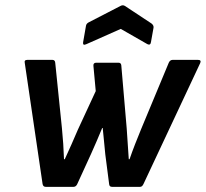

<svg xmlns="http://www.w3.org/2000/svg" viewBox="-20 -724 797 744"><path d="M157 0Q147 0 145 -11L76 -480Q73 -492 86 -492H183Q193 -492 194 -481L220 -227Q223 -197 225 -167Q227 -137 228 -107H231Q244 -136 257 -164.5Q270 -193 282 -222L351 -371L342 -469Q341 -481 353 -481H439Q449 -481 450 -471L471 -226Q473 -196 475 -166.5Q477 -137 479 -107H482Q492 -136 503.5 -165.5Q515 -195 527 -224L634 -481Q639 -492 649 -492H747Q761 -492 756 -480L536 -11Q531 0 523 0H414Q404 0 403 -10L388 -126Q385 -152 383 -177.5Q381 -203 378 -228H376Q366 -203 355 -178Q344 -153 333 -128L279 -10Q274 0 265 0ZM315 -553Q300 -546 302 -560L313 -623Q314 -632 323 -637L447 -701Q456 -706 464 -701L567 -633Q576 -626 575 -617L565 -561Q563 -547 551 -553L448 -612Z"/></svg>

Font: Sofia Sans
Style: Bold Italic
Weight: 700
Italic angle: -9°
Designer: Botio Nikoltchev, Ani Petrova
Foundry: lettersoup
Version: Version 4.101; ttfautohint (v1.8.4.7-5d5b)